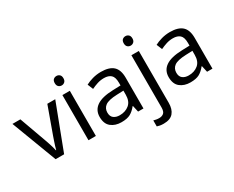

<svg xmlns="http://www.w3.org/2000/svg" viewBox="-128 -1235 2402 1974"><g transform="rotate(-30 1073.0 -248.5)"><path d="M203 0 0 -536H94L208 -220Q216 -198 225 -171Q234 -144 241 -119.5Q248 -95 251 -78H255Q259 -95 266.5 -120Q274 -145 283.5 -172Q293 -199 300 -220L414 -536H508L304 0Z M638 -737Q658 -737 673.5 -723.5Q689 -710 689 -681Q689 -653 673.5 -639Q658 -625 638 -625Q616 -625 601 -639Q586 -653 586 -681Q586 -710 601 -723.5Q616 -737 638 -737ZM681 -536V0H593V-536Z M1054 -545Q1152 -545 1199 -502Q1246 -459 1246 -365V0H1182L1165 -76H1161Q1126 -32 1087.5 -11Q1049 10 981 10Q908 10 860 -28.5Q812 -67 812 -149Q812 -229 875 -272.5Q938 -316 1069 -320L1160 -323V-355Q1160 -422 1131 -448Q1102 -474 1049 -474Q1007 -474 969 -461.5Q931 -449 898 -433L871 -499Q906 -518 954 -531.5Q1002 -545 1054 -545ZM1080 -259Q980 -255 941.5 -227Q903 -199 903 -148Q903 -103 930.5 -82Q958 -61 1001 -61Q1069 -61 1114 -98.5Q1159 -136 1159 -214V-262Z M1405 -681Q1405 -710 1420 -723.5Q1435 -737 1457 -737Q1477 -737 1492.5 -723.5Q1508 -710 1508 -681Q1508 -653 1492.5 -639Q1477 -625 1457 -625Q1435 -625 1420 -639Q1405 -653 1405 -681ZM1349 240Q1324 240 1305 236.5Q1286 233 1272 228V157Q1287 161 1303 164Q1319 167 1338 167Q1370 167 1391 149.5Q1412 132 1412 83V-536H1500V80Q1500 155 1464 197.5Q1428 240 1349 240Z M1873 -545Q1971 -545 2018 -502Q2065 -459 2065 -365V0H2001L1984 -76H1980Q1945 -32 1906.5 -11Q1868 10 1800 10Q1727 10 1679 -28.5Q1631 -67 1631 -149Q1631 -229 1694 -272.5Q1757 -316 1888 -320L1979 -323V-355Q1979 -422 1950 -448Q1921 -474 1868 -474Q1826 -474 1788 -461.5Q1750 -449 1717 -433L1690 -499Q1725 -518 1773 -531.5Q1821 -545 1873 -545ZM1899 -259Q1799 -255 1760.5 -227Q1722 -199 1722 -148Q1722 -103 1749.5 -82Q1777 -61 1820 -61Q1888 -61 1933 -98.5Q1978 -136 1978 -214V-262Z"/></g></svg>

Font: Noto Sans Linear A
Style: Regular
Weight: 400
Designer: Monotype Design Team
Foundry: Monotype Imaging Inc.
Version: Version 2.002; ttfautohint (v1.8.4.7-5d5b)